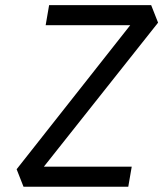

<svg xmlns="http://www.w3.org/2000/svg" viewBox="-20 -713 626 733"><path d="M69.8 0 43.5 -66.9 477.1 -616.7H154.3L167.5 -693.4H557.1L583.5 -626.5L147.5 -76.7H482.9L469.7 0Z"/></svg>

Font: Cascadia Code NF SemiLight
Style: Italic
Weight: 350
Italic angle: -10°
Monospace: yes
Designer: Aaron Bell
Foundry: Saja Typeworks
Version: Version 2404.023; ttfautohint (v1.8.4)